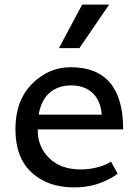

<svg xmlns="http://www.w3.org/2000/svg" viewBox="-20 -804 595 834"><path d="M301 10Q188 10 117.5 -54.5Q47 -119 47 -243Q47 -367 119 -439.5Q191 -512 287 -512Q515 -512 515 -242H144V-237Q144 -166 194 -117Q244 -68 330 -68Q367 -68 400 -76.5Q433 -85 448 -94L462 -102L491 -50Q488 -48 482.5 -43.5Q477 -39 459 -29Q441 -19 420 -11Q367 10 301 10ZM148 -306H422Q417 -368 381.5 -400.5Q346 -433 289.5 -433Q233 -433 196 -401.5Q159 -370 148 -306ZM325 -595H236L337 -784H454Z"/></svg>

Font: Belgrano
Style: Regular
Weight: 400
Designer: Daniel Hernandez
Foundry: Daniel Hernndez
Version: Version 1.003